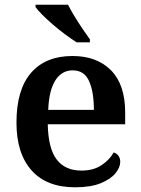

<svg xmlns="http://www.w3.org/2000/svg" viewBox="-20 -786 598 816"><path d="M299 10Q178 10 114 -62Q50 -134 50 -265Q50 -405 112 -476.5Q174 -548 288 -548Q392 -548 452 -487Q512 -426 512 -308V-258H183Q185 -155 221 -108Q257 -61 326 -61Q377 -61 411.5 -84Q446 -107 463 -138Q475 -135 483 -124.5Q491 -114 491 -98Q491 -75 471 -50Q451 -25 408.5 -7.5Q366 10 299 10ZM379 -319Q379 -396 358.5 -441.5Q338 -487 289 -487Q242 -487 215 -444Q188 -401 185 -319ZM306 -606Q284 -620 257.5 -639.5Q231 -659 205.5 -681Q180 -703 160 -723Q140 -743 131 -756V-766H269Q280 -744 296.5 -717Q313 -690 330.5 -664Q348 -638 362 -619V-606Z"/></svg>

Font: Noto Serif Myanmar SemiBold
Style: Regular
Weight: 600
Designer: Ben Mitchell and the Monotype Design Team
Foundry: Monotype Imaging Inc.
Version: Version 2.106; ttfautohint (v1.8.4.7-5d5b)